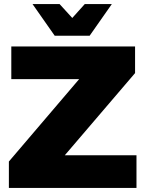

<svg xmlns="http://www.w3.org/2000/svg" viewBox="-20 -931 719 951"><path d="M36 -701H649V-569L301 -162H656V0H24V-131L372 -539H36ZM400 -911H534L424 -754H251L141 -911H275L338 -842Z"/></svg>

Font: #9Slide03 Montserrat ExtraBold
Style: Regular
Weight: 800
Designer: Julieta Ulanovsky
Foundry: Julieta Ulanovsky
Version: Version 6.001